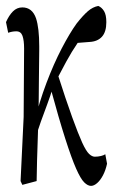

<svg xmlns="http://www.w3.org/2000/svg" viewBox="-25 -559 390 643"><path d="M49.8 60.1 43.9 47.4 54.2 -167.5 55.7 -396.5Q55.7 -423.8 50.3 -439Q44.9 -454.1 29.8 -454.1Q22.5 -454.1 15.9 -452.9Q9.3 -451.7 2.4 -449.2L-4.9 -484.9Q4.9 -507.3 18.3 -520.8Q31.7 -534.2 49.8 -534.2Q83 -534.2 95.7 -497.6Q106.4 -464.8 106.4 -404.3Q106.4 -397.5 106.4 -390.1Q105.5 -344.2 105.2 -282.5Q105 -220.7 103.5 -163.6V-157.7Q102.5 -124.5 101.3 -90.1Q100.1 -55.7 99.1 -21.5Q98.1 12.7 97.7 47.4ZM89.4 -81.5 75.7 -125H84L89.8 -148.9Q106.4 -217.3 130.6 -281.2Q154.8 -345.2 181.6 -396.7Q208.5 -448.2 231.4 -480Q252.9 -507.3 269.3 -521.5Q285.6 -535.6 304.2 -539.1Q315.9 -534.2 323.5 -521.7Q331.1 -509.3 331.1 -484.9Q331.1 -452.1 316.4 -436Q301.8 -419.9 274.9 -418.5L212.4 -413.6L281.7 -476.1Q257.8 -448.7 236.3 -417.2Q214.8 -385.7 196.3 -351.6Q177.7 -317.4 158.2 -279.8L153.3 -270Q143.6 -237.3 133.1 -209.5Q122.6 -181.6 111.8 -151.6Q101.1 -121.6 89.4 -81.5ZM279.8 63.5Q269 63.5 257.1 51.8Q245.1 40 230 5.9Q214.8 -28.3 193.6 -94.5Q172.4 -160.6 142.6 -270L166.5 -315.9Q196.3 -222.7 216.8 -166.3Q237.3 -109.9 250.2 -81.5Q263.2 -53.2 273.2 -43.7Q283.2 -34.2 292.5 -34.2Q303.2 -34.2 313.2 -36.6Q323.2 -39.1 327.6 -42.5L333.5 -10.7Q328.6 11.7 319.8 28.3Q311 44.9 300.3 54.2Q289.6 63.5 279.8 63.5Z"/></svg>

Font: Scarab Serif
Style: Condensed
Weight: 400
Designer: John Roberts
Foundry: Scarab
Version: 1.0